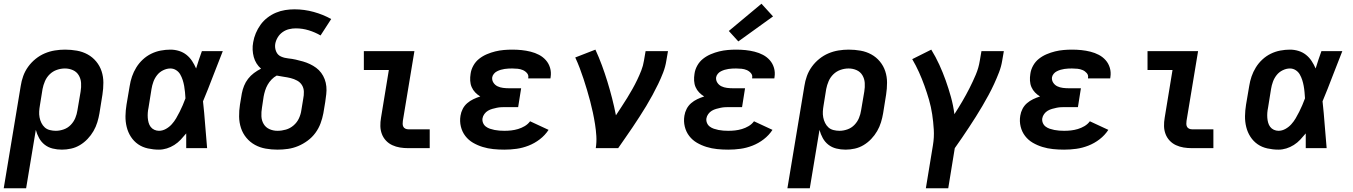

<svg xmlns="http://www.w3.org/2000/svg" viewBox="-31 -794 7251 1029"><path d="M-11 215 80 -333Q84 -360 93.5 -386.5Q103 -413 120 -436.5Q137 -460 160 -478.5Q183 -497 209 -508Q235 -519 262.5 -523.5Q290 -528 317 -528Q317 -528 317.5 -528Q318 -528 318 -528Q350 -528 381 -522.5Q412 -517 438.5 -502.5Q465 -488 484.5 -464.5Q504 -441 513.5 -412Q523 -383 523 -351Q523 -319 518 -287L502 -187Q498 -163 490.5 -138.5Q483 -114 470 -91.5Q457 -69 438.5 -49.5Q420 -30 397.5 -16.5Q375 -3 350 2.5Q325 8 301 8Q275 8 251 2Q227 -4 208.5 -18.5Q190 -33 178.5 -54Q167 -75 161 -98L109 215ZM268 -93Q289 -93 310.5 -100.5Q332 -108 348 -124.5Q364 -141 372.5 -161.5Q381 -182 384 -203L401 -303Q405 -327 403.5 -349.5Q402 -372 391 -390.5Q380 -409 360 -418Q340 -427 317 -427Q295 -427 273.5 -419.5Q252 -412 235.5 -396Q219 -380 210 -359Q201 -338 197 -317L183 -230Q180 -213 179 -197Q178 -181 181 -165Q184 -149 191 -135Q198 -121 209 -111Q220 -101 236 -97Q252 -93 268 -93Z M821 8Q791 8 761.5 1.5Q732 -5 709 -21Q686 -37 670.5 -61Q655 -85 648 -113.5Q641 -142 641.5 -172Q642 -202 647 -233L664 -333Q668 -359 676.5 -384Q685 -409 699.5 -432.5Q714 -456 734.5 -475Q755 -494 779.5 -506Q804 -518 830.5 -523Q857 -528 882 -528Q906 -528 928.5 -521Q951 -514 968.5 -500Q986 -486 998.5 -467Q1011 -448 1020 -427Q1027 -451 1035 -474Q1043 -497 1051 -520H1163Q1136 -453 1110.5 -385.5Q1085 -318 1057 -251Q1064 -188 1068.5 -125.5Q1073 -63 1079 0H967Q967 -20 967 -40Q967 -60 967 -79Q953 -62 937.5 -45.5Q922 -29 903 -17Q884 -5 863 1.5Q842 8 821 8ZM821 -93Q840 -93 858 -103Q876 -113 889.5 -128Q903 -143 913 -160Q923 -177 932 -195Q941 -213 948.5 -230.5Q956 -248 963 -267Q962 -283 960.5 -300Q959 -317 956 -333.5Q953 -350 948 -365.5Q943 -381 935 -395Q927 -409 913 -418Q899 -427 882 -427Q863 -427 843.5 -417.5Q824 -408 811 -391.5Q798 -375 791 -355.5Q784 -336 781 -317L765 -217Q762 -203 761 -189.5Q760 -176 761 -162.5Q762 -149 765.5 -136.5Q769 -124 776.5 -114Q784 -104 796 -98.5Q808 -93 821 -93Z M1456 8Q1424 8 1393 2.5Q1362 -3 1335.5 -17.5Q1309 -32 1289.5 -55.5Q1270 -79 1260.5 -108Q1251 -137 1250.5 -169Q1250 -201 1255 -233L1265 -293Q1269 -314 1277 -334Q1285 -354 1298.5 -371.5Q1312 -389 1330 -402.5Q1348 -416 1368 -426Q1354 -438 1344 -454Q1334 -470 1329 -488.5Q1324 -507 1323 -527Q1322 -547 1326 -568Q1330 -592 1340 -616Q1350 -640 1365.5 -661.5Q1381 -683 1402.5 -699.5Q1424 -716 1448 -726Q1472 -736 1497 -740Q1522 -744 1547 -744Q1600 -744 1650.5 -730Q1701 -716 1744 -692L1687 -604Q1658 -621 1624 -631.5Q1590 -642 1554 -642Q1536 -642 1517.5 -637.5Q1499 -633 1483 -621.5Q1467 -610 1457 -593Q1447 -576 1444 -558Q1441 -537 1449 -518Q1457 -499 1475 -491Q1493 -483 1513.5 -481Q1534 -479 1554 -474.5Q1574 -470 1593 -464.5Q1612 -459 1630 -450.5Q1648 -442 1663.5 -430.5Q1679 -419 1690.5 -403.5Q1702 -388 1709 -369.5Q1716 -351 1718 -330.5Q1720 -310 1717.5 -289Q1715 -268 1712 -247L1702 -187Q1697 -160 1687 -133Q1677 -106 1659.5 -82Q1642 -58 1617.5 -40Q1593 -22 1566.5 -11Q1540 0 1512 4Q1484 8 1456 8ZM1456 -93Q1479 -93 1501.5 -99.5Q1524 -106 1542.5 -122Q1561 -138 1571 -159.5Q1581 -181 1584 -203L1594 -264Q1598 -283 1597.5 -302.5Q1597 -322 1587.5 -337.5Q1578 -353 1561.5 -362Q1545 -371 1526.5 -375.5Q1508 -380 1489.5 -382.5Q1471 -385 1452 -389Q1437 -381 1424.5 -368Q1412 -355 1403.5 -340Q1395 -325 1390 -309Q1385 -293 1382 -277L1373 -217Q1369 -194 1370 -171Q1371 -148 1382 -129.5Q1393 -111 1413 -102Q1433 -93 1456 -93Z M2157 0Q2134 0 2112.5 -3.5Q2091 -7 2071.5 -16Q2052 -25 2037.5 -40.5Q2023 -56 2015.5 -76Q2008 -96 2007.5 -118Q2007 -140 2011 -163L2053 -419H1919V-520H2190L2128 -146Q2127 -138 2127 -130Q2127 -122 2130.5 -115Q2134 -108 2141.5 -104.5Q2149 -101 2157 -101H2272V0Z M2672 8Q2642 8 2612.5 5Q2583 2 2555.5 -6.5Q2528 -15 2504 -29Q2480 -43 2463 -65Q2446 -87 2439 -115.5Q2432 -144 2437 -174Q2440 -193 2449 -210.5Q2458 -228 2473 -241Q2488 -254 2506 -262.5Q2524 -271 2543 -277Q2528 -286 2516 -298.5Q2504 -311 2497 -327Q2490 -343 2489 -361.5Q2488 -380 2491 -398Q2494 -421 2506 -442.5Q2518 -464 2537 -479Q2556 -494 2578.5 -503.5Q2601 -513 2623.5 -518.5Q2646 -524 2669 -526Q2692 -528 2714 -528Q2740 -528 2764.5 -525.5Q2789 -523 2813 -517Q2837 -511 2858 -500Q2879 -489 2894.5 -471.5Q2910 -454 2917 -430.5Q2924 -407 2920 -381Q2920 -379 2919.5 -377.5Q2919 -376 2919 -374H2800Q2800 -375 2800 -375.5Q2800 -376 2800 -376Q2803 -391 2793.5 -402Q2784 -413 2771 -418.5Q2758 -424 2743.5 -425.5Q2729 -427 2714 -427Q2704 -427 2694 -426.5Q2684 -426 2673.5 -424.5Q2663 -423 2653 -420Q2643 -417 2633 -412Q2623 -407 2616 -398.5Q2609 -390 2607 -380Q2605 -364 2613.5 -351Q2622 -338 2635.5 -331.5Q2649 -325 2665 -323Q2681 -321 2697 -321H2762L2746 -220H2680Q2668 -220 2656 -219.5Q2644 -219 2632 -216.5Q2620 -214 2607.5 -210.5Q2595 -207 2584 -200.5Q2573 -194 2565 -183Q2557 -172 2555 -160Q2553 -147 2558 -135Q2563 -123 2573 -115.5Q2583 -108 2595 -104Q2607 -100 2619.5 -97.5Q2632 -95 2645.5 -94Q2659 -93 2672 -93Q2691 -93 2709 -95Q2727 -97 2745.5 -102.5Q2764 -108 2781 -118Q2798 -128 2810 -144L2909 -98Q2890 -69 2862 -47.5Q2834 -26 2802 -13.5Q2770 -1 2737.5 3.5Q2705 8 2672 8Z M3162 0Q3167 -33 3165 -65Q3163 -97 3158 -128.5Q3153 -160 3146.5 -190.5Q3140 -221 3132 -251.5Q3124 -282 3115 -312Q3106 -342 3096.5 -371Q3087 -400 3076 -429Q3065 -458 3052 -486L3160 -528Q3179 -487 3195 -443.5Q3211 -400 3224.5 -356Q3238 -312 3249.5 -267Q3261 -222 3270 -176Q3285 -199 3300.5 -222.5Q3316 -246 3330.5 -269.5Q3345 -293 3358.5 -317Q3372 -341 3384 -366Q3396 -391 3406 -416.5Q3416 -442 3420 -468L3429 -520H3549L3540 -468Q3535 -436 3523 -405Q3511 -374 3496.5 -344Q3482 -314 3466 -284.5Q3450 -255 3432.5 -226Q3415 -197 3396.5 -168.5Q3378 -140 3359 -111.5Q3340 -83 3320.5 -55.5Q3301 -28 3282 0Z M3872 8Q3842 8 3812.5 5Q3783 2 3755.5 -6.5Q3728 -15 3704 -29Q3680 -43 3663 -65Q3646 -87 3639 -115.5Q3632 -144 3637 -174Q3640 -193 3649 -210.5Q3658 -228 3673 -241Q3688 -254 3706 -262.5Q3724 -271 3743 -277Q3728 -286 3716 -298.5Q3704 -311 3697 -327Q3690 -343 3689 -361.5Q3688 -380 3691 -398Q3694 -421 3706 -442.5Q3718 -464 3737 -479Q3756 -494 3778.5 -503.5Q3801 -513 3823.5 -518.5Q3846 -524 3869 -526Q3892 -528 3914 -528Q3940 -528 3964.5 -525.5Q3989 -523 4013 -517Q4037 -511 4058 -500Q4079 -489 4094.5 -471.5Q4110 -454 4117 -430.5Q4124 -407 4120 -381Q4120 -379 4119.5 -377.5Q4119 -376 4119 -374H4000Q4000 -375 4000 -375.5Q4000 -376 4000 -376Q4003 -391 3993.5 -402Q3984 -413 3971 -418.5Q3958 -424 3943.5 -425.5Q3929 -427 3914 -427Q3904 -427 3894 -426.5Q3884 -426 3873.5 -424.5Q3863 -423 3853 -420Q3843 -417 3833 -412Q3823 -407 3816 -398.5Q3809 -390 3807 -380Q3805 -364 3813.5 -351Q3822 -338 3835.5 -331.5Q3849 -325 3865 -323Q3881 -321 3897 -321H3962L3946 -220H3880Q3868 -220 3856 -219.5Q3844 -219 3832 -216.5Q3820 -214 3807.5 -210.5Q3795 -207 3784 -200.5Q3773 -194 3765 -183Q3757 -172 3755 -160Q3753 -147 3758 -135Q3763 -123 3773 -115.5Q3783 -108 3795 -104Q3807 -100 3819.5 -97.5Q3832 -95 3845.5 -94Q3859 -93 3872 -93Q3891 -93 3909 -95Q3927 -97 3945.5 -102.5Q3964 -108 3981 -118Q3998 -128 4010 -144L4109 -98Q4090 -69 4062 -47.5Q4034 -26 4002 -13.5Q3970 -1 3937.5 3.5Q3905 8 3872 8ZM3926 -572 3875 -628 4050 -774 4112 -706Z M4189 215 4280 -333Q4284 -360 4293.5 -386.5Q4303 -413 4320 -436.5Q4337 -460 4360 -478.5Q4383 -497 4409 -508Q4435 -519 4462.5 -523.5Q4490 -528 4517 -528Q4517 -528 4517.5 -528Q4518 -528 4518 -528Q4550 -528 4581 -522.5Q4612 -517 4638.5 -502.5Q4665 -488 4684.5 -464.5Q4704 -441 4713.5 -412Q4723 -383 4723 -351Q4723 -319 4718 -287L4702 -187Q4698 -163 4690.5 -138.5Q4683 -114 4670 -91.5Q4657 -69 4638.5 -49.5Q4620 -30 4597.5 -16.5Q4575 -3 4550 2.5Q4525 8 4501 8Q4475 8 4451 2Q4427 -4 4408.5 -18.5Q4390 -33 4378.5 -54Q4367 -75 4361 -98L4309 215ZM4468 -93Q4489 -93 4510.5 -100.5Q4532 -108 4548 -124.5Q4564 -141 4572.5 -161.5Q4581 -182 4584 -203L4601 -303Q4605 -327 4603.5 -349.5Q4602 -372 4591 -390.5Q4580 -409 4560 -418Q4540 -427 4517 -427Q4495 -427 4473.5 -419.5Q4452 -412 4435.5 -396Q4419 -380 4410 -359Q4401 -338 4397 -317L4383 -230Q4380 -213 4379 -197Q4378 -181 4381 -165Q4384 -149 4391 -135Q4398 -121 4409 -111Q4420 -101 4436 -97Q4452 -93 4468 -93Z M4931 215 4969 -16Q4976 -58 4973.5 -99.5Q4971 -141 4965 -181Q4959 -221 4948 -259Q4937 -297 4923.5 -334.5Q4910 -372 4894 -407.5Q4878 -443 4858 -477L4960 -528Q4984 -489 5003 -447.5Q5022 -406 5037.5 -362.5Q5053 -319 5065.5 -274Q5078 -229 5084 -182Q5106 -216 5126.5 -251Q5147 -286 5165 -321.5Q5183 -357 5198.5 -393.5Q5214 -430 5220 -468L5229 -520H5349L5340 -468Q5335 -437 5323 -406Q5311 -375 5297 -344.5Q5283 -314 5267 -284.5Q5251 -255 5234 -226Q5217 -197 5199 -168.5Q5181 -140 5162.5 -112Q5144 -84 5125 -56Q5106 -28 5086 0L5051 215Z M5672 8Q5642 8 5612.5 5Q5583 2 5555.5 -6.5Q5528 -15 5504 -29Q5480 -43 5463 -65Q5446 -87 5439 -115.5Q5432 -144 5437 -174Q5440 -193 5449 -210.5Q5458 -228 5473 -241Q5488 -254 5506 -262.5Q5524 -271 5543 -277Q5528 -286 5516 -298.5Q5504 -311 5497 -327Q5490 -343 5489 -361.5Q5488 -380 5491 -398Q5494 -421 5506 -442.5Q5518 -464 5537 -479Q5556 -494 5578.5 -503.5Q5601 -513 5623.5 -518.5Q5646 -524 5669 -526Q5692 -528 5714 -528Q5740 -528 5764.5 -525.5Q5789 -523 5813 -517Q5837 -511 5858 -500Q5879 -489 5894.5 -471.5Q5910 -454 5917 -430.5Q5924 -407 5920 -381Q5920 -379 5919.5 -377.5Q5919 -376 5919 -374H5800Q5800 -375 5800 -375.5Q5800 -376 5800 -376Q5803 -391 5793.5 -402Q5784 -413 5771 -418.5Q5758 -424 5743.5 -425.5Q5729 -427 5714 -427Q5704 -427 5694 -426.5Q5684 -426 5673.5 -424.5Q5663 -423 5653 -420Q5643 -417 5633 -412Q5623 -407 5616 -398.5Q5609 -390 5607 -380Q5605 -364 5613.5 -351Q5622 -338 5635.5 -331.5Q5649 -325 5665 -323Q5681 -321 5697 -321H5762L5746 -220H5680Q5668 -220 5656 -219.5Q5644 -219 5632 -216.5Q5620 -214 5607.5 -210.5Q5595 -207 5584 -200.5Q5573 -194 5565 -183Q5557 -172 5555 -160Q5553 -147 5558 -135Q5563 -123 5573 -115.5Q5583 -108 5595 -104Q5607 -100 5619.5 -97.5Q5632 -95 5645.5 -94Q5659 -93 5672 -93Q5691 -93 5709 -95Q5727 -97 5745.5 -102.5Q5764 -108 5781 -118Q5798 -128 5810 -144L5909 -98Q5890 -69 5862 -47.5Q5834 -26 5802 -13.5Q5770 -1 5737.5 3.5Q5705 8 5672 8Z M6357 0Q6334 0 6312.5 -3.5Q6291 -7 6271.5 -16Q6252 -25 6237.5 -40.5Q6223 -56 6215.5 -76Q6208 -96 6207.5 -118Q6207 -140 6211 -163L6253 -419H6119V-520H6390L6328 -146Q6327 -138 6327 -130Q6327 -122 6330.5 -115Q6334 -108 6341.5 -104.5Q6349 -101 6357 -101H6472V0Z M6821 8Q6791 8 6761.5 1.5Q6732 -5 6709 -21Q6686 -37 6670.5 -61Q6655 -85 6648 -113.5Q6641 -142 6641.5 -172Q6642 -202 6647 -233L6664 -333Q6668 -359 6676.5 -384Q6685 -409 6699.5 -432.5Q6714 -456 6734.5 -475Q6755 -494 6779.5 -506Q6804 -518 6830.5 -523Q6857 -528 6882 -528Q6906 -528 6928.5 -521Q6951 -514 6968.5 -500Q6986 -486 6998.5 -467Q7011 -448 7020 -427Q7027 -451 7035 -474Q7043 -497 7051 -520H7163Q7136 -453 7110.5 -385.5Q7085 -318 7057 -251Q7064 -188 7068.5 -125.5Q7073 -63 7079 0H6967Q6967 -20 6967 -40Q6967 -60 6967 -79Q6953 -62 6937.5 -45.5Q6922 -29 6903 -17Q6884 -5 6863 1.5Q6842 8 6821 8ZM6821 -93Q6840 -93 6858 -103Q6876 -113 6889.5 -128Q6903 -143 6913 -160Q6923 -177 6932 -195Q6941 -213 6948.5 -230.5Q6956 -248 6963 -267Q6962 -283 6960.5 -300Q6959 -317 6956 -333.5Q6953 -350 6948 -365.5Q6943 -381 6935 -395Q6927 -409 6913 -418Q6899 -427 6882 -427Q6863 -427 6843.5 -417.5Q6824 -408 6811 -391.5Q6798 -375 6791 -355.5Q6784 -336 6781 -317L6765 -217Q6762 -203 6761 -189.5Q6760 -176 6761 -162.5Q6762 -149 6765.5 -136.5Q6769 -124 6776.5 -114Q6784 -104 6796 -98.5Q6808 -93 6821 -93Z"/></svg>

Font: Iosevka SS04 Extended
Style: Bold Italic
Weight: 700
Width: 7
Italic angle: -9°
Monospace: yes
Designer: Belleve Invis
Foundry: Belleve Invis
Version: Version 19.0.0; ttfautohint (v1.8.4)